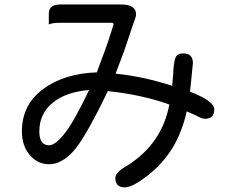

<svg xmlns="http://www.w3.org/2000/svg" viewBox="-20 -766 1040 851"><path d="M743.2 -385.7 747.1 -431.6Q750 -494.1 758.3 -511.7Q766.6 -529.3 792 -529.3Q835 -529.3 835 -486.3L822.3 -359.4Q929.7 -318.4 929.7 -281.2Q929.7 -239.3 887.7 -239.3Q876 -239.3 851.6 -252.9L807.6 -272.5Q787.1 -180.7 745.1 -111.3Q703.1 -42 635.3 11.2Q567.4 64.5 533.2 64.5Q491.2 64.5 491.2 22.5Q491.2 -2.9 545.9 -33.2Q698.2 -129.9 730.5 -302.7Q612.3 -345.7 458 -362.3Q356.4 -151.4 304.2 -94.7Q252 -38.1 198.2 -38.1Q146.5 -38.1 111.8 -79.1Q77.1 -120.1 77.1 -183.6Q77.1 -301.8 170.9 -371.1Q264.6 -440.4 409.2 -445.3Q456.1 -570.3 464.8 -598.6L483.4 -658.2Q483.4 -665 474.6 -665H247.1Q211.9 -665 196.3 -657.7Q196.3 -665 196.3 -705.6Q196.3 -746.1 247.1 -746.1H516.6Q583 -746.1 583 -702.1Q583 -691.4 571.3 -662.1L529.3 -537.1L492.2 -439.5Q612.3 -427.7 743.2 -385.7ZM375 -367.2Q271.5 -358.4 212.9 -310.1Q154.3 -261.7 154.3 -183.6Q154.3 -122.1 197.3 -122.1Q226.6 -122.1 269 -177.7Q311.5 -233.4 375 -367.2Z"/></svg>

Font: YuPearl-Regular
Style: Regular
Weight: 400
Designer: Max Yao
Foundry: Max-Everyday
Version: Version 1.011; ttfautohint (v1.8.3)